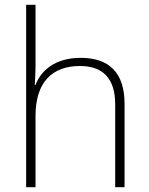

<svg xmlns="http://www.w3.org/2000/svg" viewBox="-20 -780 622 800"><path d="M128 -504V-760H89V0H128V-297C128 -437 197 -505 313 -505C407 -505 460 -455 460 -345V0H499V-347C499 -479 433 -539 316 -539C212 -539 151 -488 128 -426H125C126 -454 128 -475 128 -504Z"/></svg>

Font: Noto Sans Thai Looped ExtraLight
Style: Regular
Weight: 200
Designer: Sasikarn Vongin, Ben Mitchell
Foundry: The Fontpad Ltd
Version: Version 1.001